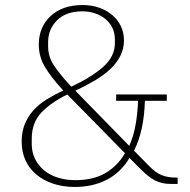

<svg xmlns="http://www.w3.org/2000/svg" viewBox="-20 -730 753 762"><path d="M277 12Q230 12 191 -1Q152 -14 124 -37.5Q96 -61 81 -94Q66 -127 66 -168Q66 -207 78.5 -237.5Q91 -268 112.5 -292Q134 -316 164.5 -335Q195 -354 231 -371L220 -383Q182 -425 158 -465Q134 -505 134 -553Q134 -623 181 -666.5Q228 -710 308 -710Q345 -710 375 -699Q405 -688 426.5 -669.5Q448 -651 460 -625.5Q472 -600 472 -570Q472 -537 458 -509Q444 -481 419 -457Q394 -433 358 -411.5Q322 -390 279 -370L493 -151Q510 -189 518 -234Q526 -279 528 -330H441V-355H642V-330H555Q552 -212 512 -132L571 -72Q584 -59 595.5 -50Q607 -41 620 -35.5Q633 -30 648.5 -27.5Q664 -25 685 -25V0H659Q639 0 624 -3.5Q609 -7 595 -14Q581 -21 567.5 -32Q554 -43 539 -58L494 -103Q458 -44 402.5 -16Q347 12 277 12ZM263 -386Q344 -424 390 -465Q436 -506 436 -559V-573Q436 -599 426 -619.5Q416 -640 398.5 -654.5Q381 -669 357.5 -677Q334 -685 307 -685Q242 -685 206.5 -649.5Q171 -614 171 -563V-546Q171 -504 195 -469Q219 -434 251 -399ZM279 -15Q351 -15 399 -43.5Q447 -72 476 -122L247 -355Q182 -323 144 -283Q106 -243 106 -179V-159Q106 -126 119 -99.5Q132 -73 155 -54Q178 -35 209.5 -25Q241 -15 279 -15Z"/></svg>

Font: IBM Plex Serif ExtraLight
Style: Regular
Weight: 200
Designer: Mike Abbink, Paul van der Laan, Pieter van Rosmalen
Foundry: Bold Monday
Version: Version 2.5